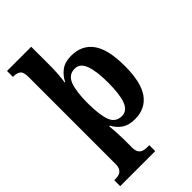

<svg xmlns="http://www.w3.org/2000/svg" viewBox="-294 -855 1189 1189"><g transform="rotate(-45 301.0 -260.0)"><path d="M12 240V188H23Q39 188 54 183.5Q69 179 79 164.5Q89 150 89 122V-638Q89 -684 71.5 -696Q54 -708 28 -708H21V-760H233V-575Q233 -556 231 -529Q229 -502 226.5 -480.5Q224 -459 223 -457H227Q247 -497 280.5 -521.5Q314 -546 368 -546Q461 -546 510 -479Q559 -412 559 -266Q559 -122 510.5 -55Q462 12 371 12Q318 12 285 -10Q252 -32 232 -70H226Q227 -66 228.5 -45.5Q230 -25 231.5 1.5Q233 28 233 51V122Q233 151 243 165Q253 179 268 183.5Q283 188 298 188H319V240ZM327 -59Q373 -59 393 -111Q413 -163 413 -266Q413 -367 393 -420.5Q373 -474 328 -474Q273 -474 253 -420Q233 -366 233 -267Q233 -163 252.5 -111Q272 -59 327 -59Z"/></g></svg>

Font: Noto Serif Thai SemiCondensed
Style: Bold
Weight: 700
Width: 4
Designer: Monotype Design Team
Foundry: Monotype Imaging Inc.
Version: Version 2.002; ttfautohint (v1.8.4.7-5d5b)